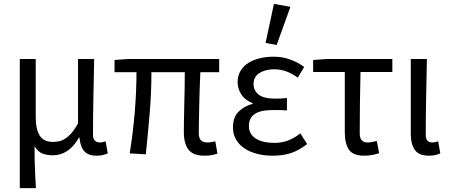

<svg xmlns="http://www.w3.org/2000/svg" viewBox="-20 -790 2316 989"><path d="M82 179V-486H164V-189Q164 -124 184.5 -91.5Q205 -59 253 -59Q269 -59 285 -62.5Q301 -66 317 -76.5Q333 -87 349 -105.5Q365 -124 382 -154V-486H465Q463 -387 461 -285Q459 -183 459 -95Q459 -75 469 -65.5Q479 -56 495 -56Q507 -56 524 -62L535 0Q524 5 510.5 8.5Q497 12 477 12Q435 12 414.5 -10.5Q394 -33 389 -82H387Q361 -35 326.5 -12.5Q292 10 252 10Q223 10 199 1Q175 -8 158 -37Q158 -1 158.5 26.5Q159 54 160 78Q161 102 162 126Q163 150 165 179Z M1033 12Q975 12 951 -19Q927 -50 927 -110Q927 -129 927.5 -164.5Q928 -200 929 -243Q930 -286 931 -332Q932 -378 932 -418H760Q760 -315 751 -206.5Q742 -98 731 5L648 0Q665 -103 674 -211Q683 -319 683 -418H570V-481L640 -486H1109V-418H1012Q1010 -377 1008.5 -329.5Q1007 -282 1006 -237.5Q1005 -193 1004.5 -157.5Q1004 -122 1004 -104Q1004 -78 1015.5 -67Q1027 -56 1050 -56Q1062 -56 1089 -62L1100 1Q1087 6 1070.5 9Q1054 12 1033 12Z M1385 12Q1340 12 1302.5 2Q1265 -8 1237.5 -27Q1210 -46 1195 -73Q1180 -100 1180 -134Q1180 -187 1209.5 -215.5Q1239 -244 1281 -255V-259Q1243 -273 1223.5 -303Q1204 -333 1204 -367Q1204 -400 1219 -425Q1234 -450 1259.5 -466Q1285 -482 1318.5 -490Q1352 -498 1390 -498Q1434 -498 1473.5 -484Q1513 -470 1547 -445L1514 -390Q1485 -411 1455.5 -422Q1426 -433 1392 -433Q1347 -433 1316.5 -414Q1286 -395 1286 -357Q1286 -324 1312 -303Q1338 -282 1397 -282Q1411 -282 1425 -282.5Q1439 -283 1458 -285V-221Q1436 -223 1418 -223Q1400 -223 1382 -223Q1262 -223 1262 -141Q1262 -100 1296.5 -77Q1331 -54 1394 -54Q1429 -54 1460.5 -65Q1492 -76 1527 -103L1562 -48Q1518 -14 1477 -1Q1436 12 1385 12ZM1348 -569 1391 -770 1476 -755 1405 -558Z M1855 12Q1799 12 1777.5 -19Q1756 -50 1756 -110V-419H1593V-481L1663 -486H2001V-419H1837Q1835 -337 1834 -257.5Q1833 -178 1833 -104Q1833 -78 1843.5 -67Q1854 -56 1874 -56Q1885 -56 1897 -58.5Q1909 -61 1921 -64L1933 -1Q1919 4 1898.5 8Q1878 12 1855 12Z M2189 12Q2138 12 2117 -17.5Q2096 -47 2096 -101V-486H2179Q2177 -387 2175 -285Q2173 -183 2173 -95Q2173 -56 2207 -56Q2219 -56 2237 -62L2248 0Q2237 5 2223 8.5Q2209 12 2189 12Z"/></svg>

Font: Processing Sans Pro
Style: Regular
Weight: 400
Designer: Paul D. Hunt
Foundry: Adobe Systems Incorporated
Version: Version 2.020;PS 2.000;hotconv 1.0.86;makeotf.lib2.5.63406